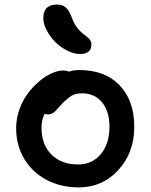

<svg xmlns="http://www.w3.org/2000/svg" viewBox="-20 -791 661 842"><path d="M331.1 -554.2Q304.2 -554.2 274.7 -569.1Q245.1 -584 222.4 -606.7Q199.7 -629.4 184.8 -658Q169.9 -686.5 169.9 -711.9Q169.9 -771 230 -771Q253.9 -771 268.3 -758.5Q282.7 -746.1 295.9 -711.9Q303.7 -689.9 315.4 -673.6Q327.1 -657.2 338.1 -648.2Q349.1 -639.2 358.9 -631.6Q368.7 -624 374.8 -615.7Q380.9 -607.4 380.9 -596.2Q380.9 -554.2 331.1 -554.2ZM325.2 30.8Q246.6 30.8 183.8 -2.4Q121.1 -35.6 85.9 -95Q50.8 -154.3 50.8 -229Q50.8 -270.5 64.9 -310.5Q79.1 -350.6 101.8 -380.9Q124.5 -411.1 151.9 -434.3Q179.2 -457.5 206.8 -469.7Q234.4 -481.9 256.8 -481.9Q270 -481.9 283.2 -477.1Q303.2 -483.9 327.1 -483.9Q440.4 -483.9 504.6 -417Q568.8 -350.1 568.8 -234.9Q568.8 -121.6 499 -45.4Q429.2 30.8 325.2 30.8ZM162.1 -231Q162.1 -157.2 205.3 -113.5Q248.5 -69.8 321.8 -69.8Q384.3 -69.8 422.1 -115Q460 -160.2 460 -235.8Q460 -303.2 427.2 -342.5Q394.5 -381.8 338.9 -381.8Q312.5 -381.8 294.9 -371.6Q277.3 -361.3 253.9 -337.9Q246.1 -330.1 235.8 -318.4Q225.6 -306.6 220.7 -301.8Q215.8 -296.9 207.8 -293Q199.7 -289.1 189.9 -289.1Q181.6 -289.1 175.8 -292Q162.1 -265.1 162.1 -231Z"/></svg>

Font: Shantell Sans Bouncy
Style: Regular
Weight: 500
Designer: Stephen Nixon, Anya Danilova, Shantell Martin
Foundry: Arrow Type
Version: Version 1.006;[9816181b4]